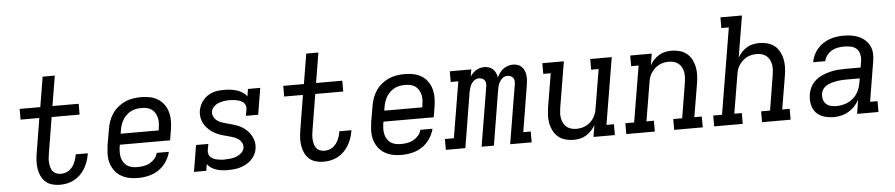

<svg xmlns="http://www.w3.org/2000/svg" viewBox="-43 -1017 6085 1306"><g transform="rotate(-5 3000.0 -363.5)"><path d="M322 8Q295 8 269 0.5Q243 -7 224.5 -24Q206 -41 195 -64.5Q184 -88 180 -114.5Q176 -141 177.5 -168.5Q179 -196 184 -224L222 -457H94V-530H235L269 -735H352L318 -530H497V-456H306L266 -212Q263 -195 261.5 -179Q260 -163 261.5 -147Q263 -131 267 -116Q271 -101 280 -89.5Q289 -78 303.5 -72Q318 -66 335 -66Q349 -66 363 -69.5Q377 -73 389.5 -81.5Q402 -90 412 -102Q422 -114 428.5 -127.5Q435 -141 439.5 -155Q444 -169 446 -183Q446 -185 446.5 -186.5Q447 -188 447 -189H530Q529 -187 529 -184.5Q529 -182 528 -180Q524 -155 515.5 -131.5Q507 -108 493.5 -85.5Q480 -63 461 -44.5Q442 -26 419 -14Q396 -2 371.5 3Q347 8 322 8Z M857 8Q834 8 811 5Q788 2 767 -6Q746 -14 728.5 -26.5Q711 -39 698 -56.5Q685 -74 676.5 -94.5Q668 -115 665 -137.5Q662 -160 663.5 -183.5Q665 -207 668 -230L687 -340Q691 -367 700.5 -393.5Q710 -420 726 -444Q742 -468 765 -487Q788 -506 814 -517.5Q840 -529 868 -533.5Q896 -538 923 -538Q953 -538 983 -532Q1013 -526 1037.5 -511Q1062 -496 1079 -472.5Q1096 -449 1104 -421Q1112 -393 1112 -362Q1112 -331 1107 -300L1095 -228H752L750 -218Q747 -199 746.5 -179.5Q746 -160 750 -142.5Q754 -125 763.5 -109.5Q773 -94 787.5 -84Q802 -74 820 -70Q838 -66 857 -66Q878 -66 900 -69.5Q922 -73 941.5 -83.5Q961 -94 976.5 -111.5Q992 -129 997 -151H1080Q1071 -115 1049.5 -83Q1028 -51 996.5 -30Q965 -9 929 -0.5Q893 8 857 8ZM764 -302H1023L1025 -312Q1028 -331 1029 -350Q1030 -369 1026 -386.5Q1022 -404 1013 -419.5Q1004 -435 990 -445.5Q976 -456 958 -460Q940 -464 921 -464Q903 -464 884.5 -461Q866 -458 849 -449.5Q832 -441 817.5 -427.5Q803 -414 793 -397.5Q783 -381 777 -363.5Q771 -346 768 -328Z M1468 8Q1448 8 1428 5.5Q1408 3 1390 -3Q1372 -9 1356 -19.5Q1340 -30 1329 -45L1322 0H1238L1268 -181H1352L1344 -136Q1342 -123 1346 -111Q1350 -99 1359 -91Q1368 -83 1379 -78Q1390 -73 1402.5 -70.5Q1415 -68 1428 -66.5Q1441 -65 1453 -65Q1453 -65 1453.5 -65.5Q1454 -66 1454 -66Q1473 -66 1493 -68Q1513 -70 1532 -77Q1551 -84 1567.5 -98.5Q1584 -113 1588 -133Q1591 -152 1582 -168.5Q1573 -185 1558.5 -195Q1544 -205 1526.5 -211Q1509 -217 1491.5 -221.5Q1474 -226 1456 -231Q1438 -236 1421.5 -243Q1405 -250 1390 -259.5Q1375 -269 1362 -281Q1349 -293 1338.5 -307.5Q1328 -322 1321.5 -339Q1315 -356 1313 -374.5Q1311 -393 1314 -412Q1318 -431 1326 -449Q1334 -467 1347 -482.5Q1360 -498 1377 -509.5Q1394 -521 1413 -527.5Q1432 -534 1451 -536Q1470 -538 1488 -538Q1511 -538 1533 -535.5Q1555 -533 1575.5 -526.5Q1596 -520 1614.5 -508.5Q1633 -497 1645 -480L1653 -530H1737L1707 -349H1623L1631 -394Q1633 -407 1629 -419Q1625 -431 1616.5 -439Q1608 -447 1596.5 -452Q1585 -457 1573 -459.5Q1561 -462 1548 -463.5Q1535 -465 1522 -465Q1504 -465 1485 -462.5Q1466 -460 1447.5 -453Q1429 -446 1414 -431.5Q1399 -417 1396 -398Q1393 -379 1401.5 -362.5Q1410 -346 1424 -335.5Q1438 -325 1455.5 -319Q1473 -313 1490.5 -308.5Q1508 -304 1526 -299Q1544 -294 1560.5 -287.5Q1577 -281 1592.5 -271.5Q1608 -262 1621 -250Q1634 -238 1644 -223.5Q1654 -209 1661 -192.5Q1668 -176 1670 -157.5Q1672 -139 1669 -120Q1666 -99 1655.5 -79.5Q1645 -60 1628.5 -44.5Q1612 -29 1592.5 -18.5Q1573 -8 1552 -2Q1531 4 1510 6Q1489 8 1468 8Z M2122 8Q2095 8 2069 0.5Q2043 -7 2024.5 -24Q2006 -41 1995 -64.5Q1984 -88 1980 -114.5Q1976 -141 1977.5 -168.5Q1979 -196 1984 -224L2022 -457H1894V-530H2035L2069 -735H2152L2118 -530H2297V-456H2106L2066 -212Q2063 -195 2061.5 -179Q2060 -163 2061.5 -147Q2063 -131 2067 -116Q2071 -101 2080 -89.5Q2089 -78 2103.5 -72Q2118 -66 2135 -66Q2149 -66 2163 -69.5Q2177 -73 2189.5 -81.5Q2202 -90 2212 -102Q2222 -114 2228.5 -127.5Q2235 -141 2239.5 -155Q2244 -169 2246 -183Q2246 -185 2246.5 -186.5Q2247 -188 2247 -189H2330Q2329 -187 2329 -184.5Q2329 -182 2328 -180Q2324 -155 2315.5 -131.5Q2307 -108 2293.5 -85.5Q2280 -63 2261 -44.5Q2242 -26 2219 -14Q2196 -2 2171.5 3Q2147 8 2122 8Z M2657 8Q2634 8 2611 5Q2588 2 2567 -6Q2546 -14 2528.5 -26.5Q2511 -39 2498 -56.5Q2485 -74 2476.5 -94.5Q2468 -115 2465 -137.5Q2462 -160 2463.5 -183.5Q2465 -207 2468 -230L2487 -340Q2491 -367 2500.5 -393.5Q2510 -420 2526 -444Q2542 -468 2565 -487Q2588 -506 2614 -517.5Q2640 -529 2668 -533.5Q2696 -538 2723 -538Q2753 -538 2783 -532Q2813 -526 2837.5 -511Q2862 -496 2879 -472.5Q2896 -449 2904 -421Q2912 -393 2912 -362Q2912 -331 2907 -300L2895 -228H2552L2550 -218Q2547 -199 2546.5 -179.5Q2546 -160 2550 -142.5Q2554 -125 2563.5 -109.5Q2573 -94 2587.5 -84Q2602 -74 2620 -70Q2638 -66 2657 -66Q2678 -66 2700 -69.5Q2722 -73 2741.5 -83.5Q2761 -94 2776.5 -111.5Q2792 -129 2797 -151H2880Q2871 -115 2849.5 -83Q2828 -51 2796.5 -30Q2765 -9 2729 -0.5Q2693 8 2657 8ZM2564 -302H2823L2825 -312Q2828 -331 2829 -350Q2830 -369 2826 -386.5Q2822 -404 2813 -419.5Q2804 -435 2790 -445.5Q2776 -456 2758 -460Q2740 -464 2721 -464Q2703 -464 2684.5 -461Q2666 -458 2649 -449.5Q2632 -441 2617.5 -427.5Q2603 -414 2593 -397.5Q2583 -381 2577 -363.5Q2571 -346 2568 -328Z M2958 0V-74H3019L3083 -457H3031V-530H3178L3170 -481Q3178 -494 3189 -505Q3200 -516 3212.5 -523.5Q3225 -531 3239.5 -534.5Q3254 -538 3268 -538Q3285 -538 3300.5 -532.5Q3316 -527 3327 -516Q3338 -505 3344.5 -490Q3351 -475 3353 -459Q3360 -475 3371 -490Q3382 -505 3396.5 -516Q3411 -527 3428.5 -532.5Q3446 -538 3463 -538Q3480 -538 3495.5 -532.5Q3511 -527 3522 -516Q3533 -505 3539.5 -490Q3546 -475 3548 -458.5Q3550 -442 3549 -425Q3548 -408 3545 -391L3493 -74H3544V0H3397L3464 -404Q3466 -416 3465 -427.5Q3464 -439 3457.5 -447.5Q3451 -456 3441 -460.5Q3431 -465 3419 -465Q3409 -465 3399.5 -461.5Q3390 -458 3382 -450.5Q3374 -443 3368 -434Q3362 -425 3358 -415.5Q3354 -406 3352 -396.5Q3350 -387 3348 -377L3286 0H3202L3269 -404Q3271 -416 3270 -427.5Q3269 -439 3263 -447.5Q3257 -456 3246.5 -460.5Q3236 -465 3224 -465Q3214 -465 3204.5 -461.5Q3195 -458 3187 -450.5Q3179 -443 3173 -434Q3167 -425 3163.5 -415.5Q3160 -406 3157.5 -396.5Q3155 -387 3153 -377L3091 0Z M3830 8Q3801 8 3774 0.5Q3747 -7 3726.5 -24Q3706 -41 3693 -65Q3680 -89 3674.5 -116Q3669 -143 3670.5 -172Q3672 -201 3676 -230L3714 -457H3663V-530H3810L3758 -218Q3755 -199 3754 -181Q3753 -163 3756.5 -145.5Q3760 -128 3767.5 -112.5Q3775 -97 3788.5 -86Q3802 -75 3819 -70Q3836 -65 3855 -65Q3872 -65 3889 -68.5Q3906 -72 3922 -80Q3938 -88 3951.5 -100.5Q3965 -113 3974.5 -128Q3984 -143 3989.5 -159.5Q3995 -176 3997 -193L4041 -457H3990V-530H4137L4061 -74H4112V0H3966L3979 -79Q3967 -59 3951 -42Q3935 -25 3915 -13Q3895 -1 3873 3.5Q3851 8 3830 8Z M4190 0V-74H4250L4314 -457H4263V-530H4410L4397 -451Q4408 -471 4424 -488Q4440 -505 4460 -517Q4480 -529 4502 -533.5Q4524 -538 4545 -538Q4574 -538 4601 -530.5Q4628 -523 4649 -506Q4670 -489 4682.5 -465Q4695 -441 4700.5 -414Q4706 -387 4705 -358Q4704 -329 4699 -300L4661 -74H4712V0H4517V-74H4578L4617 -312Q4620 -331 4621 -349Q4622 -367 4619 -384.5Q4616 -402 4608 -417.5Q4600 -433 4587 -444Q4574 -455 4556.5 -460Q4539 -465 4520 -465Q4503 -465 4486 -461.5Q4469 -458 4453.5 -450Q4438 -442 4424.5 -429.5Q4411 -417 4401 -402Q4391 -387 4385.5 -370.5Q4380 -354 4378 -337L4334 -74H4385V0Z M4790 0V-74H4850L4948 -662H4897V-735H5044L4997 -451Q5008 -471 5024 -488Q5040 -505 5060 -517Q5080 -529 5102 -533.5Q5124 -538 5145 -538Q5174 -538 5201 -530.5Q5228 -523 5249 -506Q5270 -489 5282.5 -465Q5295 -441 5300.5 -414Q5306 -387 5305 -358Q5304 -329 5299 -300L5261 -74H5312V0H5117V-74H5178L5217 -312Q5220 -331 5221 -349Q5222 -367 5219 -384.5Q5216 -402 5208 -417.5Q5200 -433 5187 -444Q5174 -455 5156.5 -460Q5139 -465 5120 -465Q5103 -465 5086 -461.5Q5069 -458 5053.5 -450Q5038 -442 5024.5 -429.5Q5011 -417 5001 -402Q4991 -387 4985.5 -370.5Q4980 -354 4978 -337L4934 -74H4985V0Z M5608 8Q5573 8 5540.5 -1.5Q5508 -11 5486.5 -34.5Q5465 -58 5458 -91.5Q5451 -125 5457 -159Q5461 -186 5474 -211Q5487 -236 5509 -254.5Q5531 -273 5557 -284Q5583 -295 5609.5 -301.5Q5636 -308 5662.5 -310Q5689 -312 5716 -312H5817L5825 -358Q5828 -380 5823 -402.5Q5818 -425 5802.5 -439.5Q5787 -454 5764.5 -459Q5742 -464 5719 -464Q5698 -464 5676 -460.5Q5654 -457 5634.5 -446Q5615 -435 5600.5 -416.5Q5586 -398 5581 -376H5499Q5503 -401 5513.5 -423.5Q5524 -446 5540.5 -465.5Q5557 -485 5578.5 -499.5Q5600 -514 5623.5 -522.5Q5647 -531 5671 -534.5Q5695 -538 5719 -538Q5747 -538 5773.5 -534Q5800 -530 5824 -519.5Q5848 -509 5867 -491.5Q5886 -474 5897 -451Q5908 -428 5909.5 -400.5Q5911 -373 5906 -346L5861 -74H5912V0H5766L5781 -94Q5768 -71 5749 -51Q5730 -31 5707 -17.5Q5684 -4 5658.5 2Q5633 8 5608 8ZM5630 -65Q5659 -65 5689 -74Q5719 -83 5743.5 -103.5Q5768 -124 5781.5 -152Q5795 -180 5800 -210L5805 -239H5716Q5703 -239 5690.5 -238.5Q5678 -238 5665 -236.5Q5652 -235 5639.5 -232.5Q5627 -230 5614 -226.5Q5601 -223 5588.5 -217Q5576 -211 5565.5 -202.5Q5555 -194 5548.5 -182Q5542 -170 5540 -157Q5537 -138 5542 -119Q5547 -100 5560 -87.5Q5573 -75 5592 -70Q5611 -65 5630 -65Z"/></g></svg>

Font: Iosevka Curly Slab ExObl
Style: Regular
Weight: 400
Width: 7
Italic angle: -9°
Monospace: yes
Designer: Belleve Invis
Foundry: Belleve Invis
Version: Version 11.1.0; ttfautohint (v1.8.3)